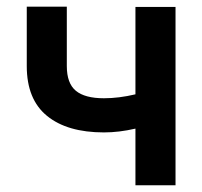

<svg xmlns="http://www.w3.org/2000/svg" viewBox="-20 -551 601 571"><path d="M502 0H382.8V-168.5Q334 -157.2 289.1 -157.2Q180.2 -157.2 119.9 -206.3Q59.6 -255.4 59.6 -354.5V-531.2H178.7V-354.5Q178.7 -303.2 205.6 -281Q232.4 -258.8 289.1 -258.8Q333.5 -258.8 382.8 -270.5V-530.3H502Z"/></svg>

Font: WEMIX Pretendard SemiBold
Style: Regular
Weight: 600
Designer: Base glyphs from Inter by Rasmus Andersson; Hangeul glyphs from Noto Sans CJK(Source Han Sans) by Jang Soo-young and Kan
Foundry: Kil Hyung-jin
Version: Version 1.000